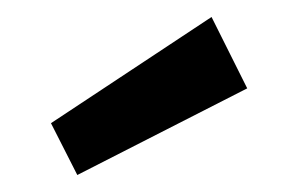

<svg xmlns="http://www.w3.org/2000/svg" viewBox="-20 -781 351 226"><path d="M71 -575 40 -636 229 -761 271 -677Z"/></svg>

Font: ABeeZee
Style: Regular
Weight: 400
Designer: Anja Meiners
Foundry: Anja Meiners
Version: Version 1.003; ttfautohint (v1.8.3)